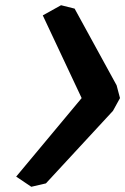

<svg xmlns="http://www.w3.org/2000/svg" viewBox="-20 -756 480 736"><path d="M100 -40 42 -79 293 -380 144 -697 214 -736 266 -723 427 -429 440 -380 413 -331 156 -53Z"/></svg>

Font: Chau Philomene One
Style: Italic
Weight: 400
Designer: Vicente Lamonaca
Foundry: TipoType
Version: Version 1.001